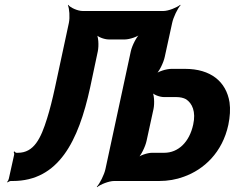

<svg xmlns="http://www.w3.org/2000/svg" viewBox="-20 -757 982 803"><path d="M357 -391 389 -542C394 -566 392 -606 382 -618L379 -616C386 -603 416 -592 435 -592H502C521 -592 556 -603 569 -616L568 -618C552 -606 532 -566 527 -542L421 -50C416 -26 397 11 385 24L386 26C400 14 436 0 457 0H645C682 0 717 -6 749 -18C833 -48 910 -119 935 -235C942 -269 944 -300 940 -329C926 -416 861 -469 754 -469H697C676 -469 640 -458 627 -445L629 -443C645 -455 664 -495 669 -519L700 -661C705 -685 723 -722 735 -735L734 -737C719 -725 684 -711 663 -711H326C305 -711 274 -725 265 -737L264 -735C270 -722 273 -685 268 -661L210 -391C199 -340 188 -297 177 -262C151 -178 122 -118 55 -118H49C45 -118 42 -122 40 -124L37 -121C39 -119 40 -113 39 -109L17 -10C16 -5 13 1 10 4L11 6C14 4 21 0 25 0H33C225 0 308 -166 357 -391ZM666 -351H717C733 -351 747 -348 758 -342C784 -325 800 -290 788 -236C772 -162 725 -118 667 -118H616C597 -118 563 -107 551 -94L553 -92C569 -104 588 -144 593 -168L622 -301C627 -325 625 -365 615 -377L612 -375C618 -362 647 -351 666 -351Z"/></svg>

Font: Asimov
Style: EdgeExtremeIt
Weight: 500
Designer: Google
Version: Version 2.000980: 2014